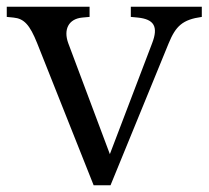

<svg xmlns="http://www.w3.org/2000/svg" viewBox="-21 -540 617 568"><path d="M256 8H306L478 -412C499 -463 519 -482 576 -490V-520H366V-490L387 -488C435 -483 448 -461 429 -412L304 -84L181 -412C166 -453 182 -484 222 -488L244 -490V-520H-1V-490L19 -488C50 -485 67 -467 89 -412Z"/></svg>

Font: Hedvig Letters Serif 24pt
Style: Regular
Weight: 400
Designer: Alexander Örn & Tor Weibull
Foundry: Kanon Foundry
Version: Version 1.000